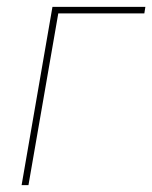

<svg xmlns="http://www.w3.org/2000/svg" viewBox="-20 -540 444 560"><path d="M43 0H63L150 -501H401L404 -520H133Z"/></svg>

Font: Fixel Text 20240404 Thin
Style: Italic
Weight: 100
Width: 4
Italic angle: -10°
Designer: AlfaBravo + MacPaw
Foundry: Kyrylo Tkachov, Marchela Mozhyna, Serhii Makarenko, Maria Weinstein, Zakhar Kryvoshyya
Version: Version 1.211;Glyphs 3.2 (3225)